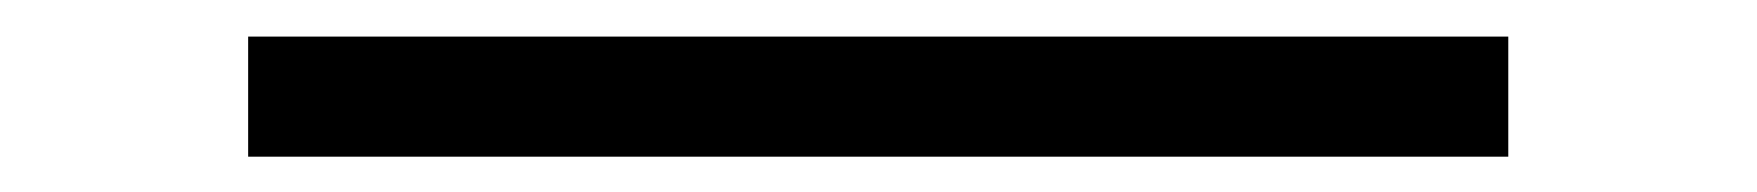

<svg xmlns="http://www.w3.org/2000/svg" viewBox="-20 236 970 106"><path d="M117 256.2H812.7V322.5H117Z"/></svg>

Font: Lohit Gurmukhi
Style: Regular
Weight: 400
Version: Version 2.91.2